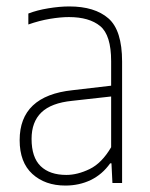

<svg xmlns="http://www.w3.org/2000/svg" viewBox="-20 -568 466 596"><path d="M183 8Q120 8 80.5 -28Q41 -64 41 -133Q41 -270.5 205 -288L325 -302V-378Q325 -459 291 -487Q257 -515 194 -515Q168 -515 135 -509.5Q102 -504 68 -492V-526Q95 -536.5 130 -542.2Q165 -548 195 -548Q274 -548 316.5 -511Q359 -474 359 -377V0H329L326 -61H322Q297.5 -26.5 261.8 -9.2Q226 8 183 8ZM78 -137Q78 -79.5 106.2 -52.2Q134.5 -25 186 -25Q220.5 -25 258.2 -43.2Q296 -61.5 325 -111V-268.5L204 -255Q139 -248.5 108.5 -219Q78 -189.5 78 -137Z"/></svg>

Font: Encode Sans Condensed Thin
Style: Regular
Weight: 100
Width: 3
Designer: Multiple Designers
Foundry: Impallari Type
Version: Version 3.000; ttfautohint (v1.8.3) -l 8 -r 50 -G 200 -x 14 